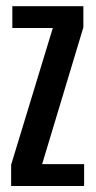

<svg xmlns="http://www.w3.org/2000/svg" viewBox="-20 -618 320 638"><path d="M17 0V-70.5L155.5 -525H21V-597.5H257V-527L120 -72.5H259.5V0Z"/></svg>

Font: Anybody Condensed Medium
Style: Regular
Weight: 500
Width: 3
Designer: Tyler Finck
Foundry: Etcetera Type Company
Version: Version 1.010; ttfautohint (v1.8.3) -l 8 -r 50 -G 200 -x 14 